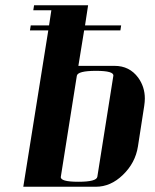

<svg xmlns="http://www.w3.org/2000/svg" viewBox="-20 -712 591 732"><path d="M68.8 0 164.1 -596.2H94.2L97.2 -615.2H167L175.8 -672.9H106.9L109.9 -691.9H315.9L304.2 -615.2H441.9L439 -596.2H300.8L278.8 -460.9H417Q473.6 -460.9 506.8 -416Q532.2 -380.9 532.2 -336.4Q532.2 -324.2 529.8 -308.1L505.9 -153.8Q496.1 -90.8 448.2 -44.9Q401.9 0 345.2 0ZM211.9 -38.1Q209 -19 278.8 -19Q348.1 -19 351.1 -38.1L412.1 -422.9Q415 -441.9 346.2 -441.9Q275.9 -441.9 272.9 -422.9Z"/></svg>

Font: Hjet
Style: Italic
Weight: 400
Designer: T. Christopher White
Version: Version 1.2